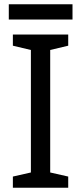

<svg xmlns="http://www.w3.org/2000/svg" viewBox="-20 -875 379 895"><path d="M298 0H40V-52L124 -71V-642L40 -662V-714H298V-662L214 -642V-71L298 -52ZM318 -855V-784H21V-855Z"/></svg>

Font: Noto Sans Pau Cin Hau
Style: Regular
Weight: 400
Designer: Monotype Design Team
Foundry: Monotype Imaging Inc.
Version: Version 2.002; ttfautohint (v1.8.4.7-5d5b)